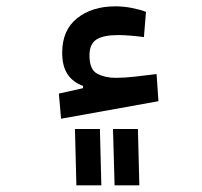

<svg xmlns="http://www.w3.org/2000/svg" viewBox="-20 -357 626 594"><path d="M168.9 10.3 162.1 -67.4 281.2 -94.2 278.3 -60.1 236.8 -65.4V-91.3Q205.6 -102.5 189 -127.4Q172.4 -152.3 172.4 -193.8Q172.4 -263.7 218.5 -300.5Q264.6 -337.4 336.9 -337.4Q362.3 -337.4 388.4 -332.3Q414.6 -327.1 431.6 -320.3L425.3 -242.2Q408.2 -244.6 385.3 -246.6Q362.3 -248.5 346.7 -248.5Q299.3 -248.5 278.1 -234.6Q256.8 -220.7 256.8 -185.5Q256.8 -141.6 281 -128.9Q305.2 -116.2 338.4 -116.2Q364.7 -116.2 399.2 -120.1Q433.6 -124 464.4 -127.9L470.2 -43.9ZM334.5 216.3 329.6 42H406.7L411.1 216.3ZM216.3 216.3 211.9 42H289.1L293.5 216.3Z"/></svg>

Font: Cascadia Mono
Style: Regular
Weight: 400
Monospace: yes
Designer: Aaron Bell
Foundry: Saja Typeworks
Version: Version 2404.023